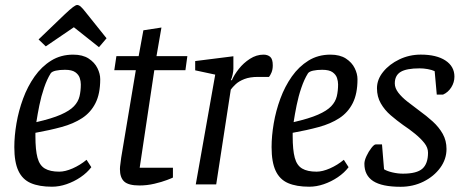

<svg xmlns="http://www.w3.org/2000/svg" viewBox="-20 -729 1846 759"><path d="M185.4 9.1Q134.8 9.1 101.7 -5.2Q68.7 -19.5 52.7 -53.8Q36.6 -88 36.6 -147.6Q36.6 -191.4 45.1 -241.3Q53.6 -291.1 71.3 -339.1Q88.9 -387.1 116.7 -426.6Q144.5 -466 182.5 -489.5Q220.4 -513 269.3 -513Q306.6 -513 330.4 -497.6Q354.1 -482.1 365.1 -459.7Q376.2 -437.3 376.2 -415.8Q376.2 -358.3 357.4 -321.3Q338.7 -284.3 304.4 -261.9Q270.1 -239.6 223.3 -226.9Q176.4 -214.1 120 -204V-190.2Q120 -136.3 128.2 -105.7Q136.3 -75.2 157.3 -62.8Q178.2 -50.4 214.3 -50.4Q237.7 -50.4 267.2 -63.3Q296.7 -76.2 322.2 -97.3L341 -68.1Q324.3 -46 298.3 -28.4Q272.4 -10.9 243.1 -0.9Q213.9 9.1 185.4 9.1ZM123.7 -246.2Q184.8 -260.2 220.1 -275.7Q255.4 -291.2 272.3 -309Q289.2 -326.7 294.4 -348.4Q299.5 -370 299.5 -395.4Q299.5 -407.9 295.2 -420.9Q290.9 -434 277.7 -443.5Q264.5 -453.1 236.6 -453.1Q216.2 -453.1 200.7 -449.7Q185.2 -446.2 180.4 -439.1Q165.6 -415.5 154.2 -381.8Q142.7 -348.1 135.6 -312.7Q128.4 -277.3 123.7 -246.2ZM371.3 -542.5 272 -621.3 161 -545.7 132.5 -573.1 234.2 -670.7Q256.8 -692.1 268.2 -700.7Q279.7 -709.3 285 -709.3Q291.5 -709.3 299.1 -702.9Q306.7 -696.4 322.1 -676.4L401.2 -577.7Z M531.2 4.2Q488.1 4.2 471.1 -11.3Q454.1 -26.8 454.1 -60.8Q454.1 -68.8 456.1 -82.3Q458.1 -95.8 459.1 -105.8L516.9 -451.5H431.8L440.1 -507H528.1L546.8 -609.2L618.2 -620.2L598.6 -507H720.6L713 -451.5H590L532.2 -65.9H663.6V-27.1Q660.6 -25.2 640.1 -17.4Q619.6 -9.5 590.5 -2.7Q561.4 4.2 531.2 4.2Z M753.9 0 830.8 -434 751.6 -451V-487.6L902.6 -506.6V-457Q902.6 -447.7 899.6 -434Q896.6 -420.3 892.6 -412H896.6Q905.6 -433 924 -456.5Q942.4 -480 968.1 -496.5Q993.7 -513 1021.7 -513Q1037.9 -513 1048.1 -504.3Q1058.3 -495.5 1058.3 -470.8Q1058.3 -454.2 1053.2 -442.2Q1048 -430.2 1043.4 -425H1000.8Q967.8 -425 946.1 -416.5Q924.4 -408 911.7 -396.1Q899 -384.1 892.3 -374.8L834.7 0Z M1202.4 9.1Q1151.8 9.1 1118.7 -5.2Q1085.7 -19.5 1069.7 -53.8Q1053.6 -88 1053.6 -147.6Q1053.6 -191.4 1062.1 -241.3Q1070.6 -291.1 1088.3 -339.1Q1105.9 -387.1 1133.7 -426.6Q1161.5 -466 1199.5 -489.5Q1237.4 -513 1286.3 -513Q1323.6 -513 1347.4 -497.6Q1371.1 -482.1 1382.1 -459.7Q1393.2 -437.3 1393.2 -415.8Q1393.2 -358.3 1374.4 -321.3Q1355.7 -284.3 1321.4 -261.9Q1287.1 -239.6 1240.3 -226.9Q1193.4 -214.1 1137 -204V-190.2Q1137 -136.3 1145.2 -105.7Q1153.3 -75.2 1174.3 -62.8Q1195.2 -50.4 1231.3 -50.4Q1254.7 -50.4 1284.2 -63.3Q1313.7 -76.2 1339.2 -97.3L1358 -68.1Q1341.3 -46 1315.3 -28.4Q1289.4 -10.9 1260.1 -0.9Q1230.9 9.1 1202.4 9.1ZM1140.7 -246.2Q1201.8 -260.2 1237.1 -275.7Q1272.4 -291.2 1289.3 -309Q1306.2 -326.7 1311.4 -348.4Q1316.5 -370 1316.5 -395.4Q1316.5 -407.9 1312.2 -420.9Q1307.9 -434 1294.7 -443.5Q1281.5 -453.1 1253.6 -453.1Q1233.2 -453.1 1217.7 -449.7Q1202.2 -446.2 1197.4 -439.1Q1182.6 -415.5 1171.2 -381.8Q1159.7 -348.1 1152.6 -312.7Q1145.4 -277.3 1140.7 -246.2Z M1563.6 9.4Q1490.1 9.4 1455.3 -13.1Q1420.5 -35.7 1420.5 -81.7Q1420.5 -94.6 1428.9 -112.4Q1437.2 -130.2 1448.1 -144.1Q1459 -158.1 1465.3 -158.1H1490.1L1498.2 -59.9Q1510.1 -52.4 1531.2 -47.5Q1552.4 -42.5 1573.1 -42.5Q1627.5 -42.5 1649.8 -62.2Q1672 -81.9 1672 -125.6Q1672 -145.2 1657.8 -163.3Q1643.5 -181.4 1621.2 -199.7Q1599 -217.9 1573.4 -234.9Q1548.5 -252.7 1524.5 -273.3Q1500.5 -293.9 1485.4 -320.3Q1470.2 -346.6 1470.2 -380.3Q1470.2 -414.8 1494.7 -445Q1519.1 -475.3 1558.7 -494.2Q1598.2 -513.1 1643.4 -513.1Q1705.7 -513.1 1741.1 -489.7Q1776.4 -466.3 1776.4 -426.1Q1776.4 -403.4 1764 -383.7Q1751.5 -363.9 1731.5 -355.1H1706.6L1698.3 -447.6Q1687.7 -452.8 1671.1 -455.8Q1654.5 -458.8 1639.3 -458.8Q1587 -458.8 1563.8 -444.8Q1540.7 -430.8 1540.7 -399.2Q1540.7 -380.9 1554.5 -362.8Q1568.3 -344.7 1590.6 -327.3Q1612.9 -310 1636.8 -292.1Q1666.2 -270.9 1690.7 -248.7Q1715.2 -226.4 1730.2 -199.8Q1745.1 -173.2 1745.1 -140Q1745.1 -99.7 1720.3 -65.7Q1695.5 -31.7 1654.2 -11.1Q1612.8 9.4 1563.6 9.4Z"/></svg>

Font: Faustina Light
Style: Italic
Weight: 300
Italic angle: -8°
Designer: Alfonso Garcia
Foundry: http://www.omnibus-type.com
Version: Version 1.200